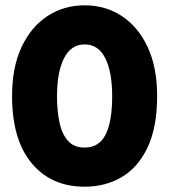

<svg xmlns="http://www.w3.org/2000/svg" viewBox="-20 -692 650 724"><path d="M299 12Q182.5 12 110.5 -64Q25.5 -153.5 25.5 -329.5Q25.5 -438.5 61.5 -515Q97.5 -591.5 159.5 -631.8Q221.5 -672 299 -672Q377.5 -672 439.2 -631.5Q501 -591 536.8 -514.5Q572.5 -438 572.5 -329.5Q572.5 -214 537.5 -138.2Q502.5 -62.5 440.8 -25.2Q379 12 299 12ZM299 -135.5Q353.5 -135.5 378.2 -184.5Q403 -233.5 403 -329.5Q403 -420.5 377 -472.5Q351 -524.5 299 -524.5Q247.5 -524.5 221.2 -472Q195 -419.5 195 -329.5Q195 -273 204.5 -229.2Q214 -185.5 236.8 -160.5Q259.5 -135.5 299 -135.5Z"/></svg>

Font: Lucymar Sans ExtraBold
Style: Regular
Weight: 800
Foundry: The League of Moveable Type (original font) / Main changes by Cristiano Sobral with portions from Mirco Monsees
Version: Version 2.001;August 30, 2020;FontCreator 13.0.0.2681 64-bit